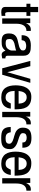

<svg xmlns="http://www.w3.org/2000/svg" viewBox="1170 -1770 616 2995"><g transform="rotate(90 1477.5 -273.0)"><path d="M228.5 9.8Q214.8 9.8 200.2 12.2Q185.5 14.6 171.9 14.6Q155.3 14.6 140.1 12.2Q125 9.8 113.8 3.4Q102.5 -2.9 95.7 -14.6Q88.9 -26.4 88.9 -45.9V-377.9H39.1V-439.5H88.9V-560.5H169.9V-439.5H228.5V-377.9H169.9V-85.9Q169.9 -74.2 174.3 -60.1Q178.7 -45.9 194.3 -45.9Q203.1 -45.9 211.4 -47.4Q219.7 -48.8 228.5 -48.8Z M462.9 -377.9Q428.7 -377.9 406.7 -363.8Q384.8 -349.6 372.6 -327.1Q360.4 -304.7 355.5 -276.9Q350.6 -249 350.6 -220.7V0H267.6V-437.5H341.8V-371.1Q355.5 -405.3 380.4 -425.8Q405.3 -446.3 442.4 -446.3Q447.3 -446.3 452.1 -446.3Q457 -446.3 461.9 -445.3L462.9 -443.4Z M891.6 0Q877.9 0 864.7 4.4Q851.6 8.8 837.9 8.8Q808.6 8.8 793.9 -8.3Q779.3 -25.4 771.5 -50.8Q754.9 -30.3 739.3 -18.1Q723.6 -5.9 706.5 0Q689.5 5.9 669.4 7.3Q649.4 8.8 624 8.8Q591.8 8.8 568.8 2.9Q545.9 -2.9 531.2 -16.1Q516.6 -29.3 509.3 -51.3Q502 -73.2 502 -106.4Q502 -149.4 515.1 -175.3Q528.3 -201.2 549.3 -215.8Q570.3 -230.5 597.2 -237.8Q624 -245.1 651.9 -251Q679.7 -256.8 705.6 -264.2Q731.4 -271.5 751 -287.1Q762.7 -296.9 765.1 -304.2Q767.6 -311.5 767.6 -326.2Q767.6 -341.8 760.3 -351.1Q752.9 -360.4 742.2 -365.7Q731.4 -371.1 718.3 -372.6Q705.1 -374 692.4 -374Q669.9 -374 645.5 -364.7Q621.1 -355.5 613.3 -332Q610.4 -324.2 609.9 -317.4Q609.4 -310.5 606.4 -302.7H529.3V-305.7Q529.3 -344.7 540.5 -372.1Q551.8 -399.4 572.8 -415.5Q593.8 -431.6 623.5 -439Q653.3 -446.3 689.5 -446.3Q721.7 -446.3 750.5 -443.4Q779.3 -440.4 801.3 -428.7Q823.2 -417 836.4 -394.5Q849.6 -372.1 849.6 -333V-86.9Q849.6 -63.5 859.9 -56.6Q870.1 -49.8 891.6 -49.8ZM768.6 -146.5V-217.8Q747.1 -208 716.3 -203.1Q685.5 -198.2 657.2 -189.9Q628.9 -181.6 608.9 -164.6Q588.9 -147.5 588.9 -114.3Q588.9 -77.1 603.5 -65.4Q618.2 -53.7 653.3 -53.7Q678.7 -53.7 702.6 -60.5Q726.6 -67.4 743.2 -87.9Q751 -98.6 759.8 -115.7Q768.6 -132.8 768.6 -146.5Z M1272.5 -438.5 1146.5 0H1045.9L930.7 -438.5H1012.7L1106.4 -79.1L1210 -438.5Z M1686.5 -193.4H1398.4Q1399.4 -167 1403.8 -142.1Q1408.2 -117.2 1419.4 -97.2Q1430.7 -77.1 1450.2 -64.9Q1469.7 -52.7 1501 -52.7Q1522.5 -52.7 1536.6 -59.1Q1550.8 -65.4 1560.5 -76.2Q1570.3 -86.9 1577.6 -102.1Q1585 -117.2 1593.8 -133.8H1674.8V-131.8Q1674.8 -123 1670.9 -107.4Q1667 -91.8 1664.1 -84Q1653.3 -55.7 1637.2 -36.6Q1621.1 -17.6 1599.6 -6.3Q1578.1 4.9 1552.2 9.8Q1526.4 14.6 1498 14.6Q1444.3 14.6 1408.7 -2.4Q1373 -19.5 1351.6 -49.8Q1330.1 -80.1 1320.8 -121.1Q1311.5 -162.1 1311.5 -210Q1311.5 -253.9 1319.8 -297.4Q1328.1 -340.8 1348.6 -376Q1369.1 -411.1 1403.3 -432.6Q1437.5 -454.1 1490.2 -454.1Q1554.7 -454.1 1593.8 -433.6Q1632.8 -413.1 1653.3 -377.9Q1673.8 -342.8 1680.2 -295.4Q1686.5 -248 1686.5 -193.4ZM1597.7 -255.9Q1596.7 -279.3 1591.3 -302.2Q1585.9 -325.2 1574.2 -342.8Q1562.5 -360.4 1543.9 -371.1Q1525.4 -381.8 1498 -381.8Q1470.7 -381.8 1453.1 -370.6Q1435.5 -359.4 1424.3 -341.3Q1413.1 -323.2 1407.7 -300.8Q1402.3 -278.3 1399.4 -255.9Z M1920.9 -377.9Q1886.7 -377.9 1864.7 -363.8Q1842.8 -349.6 1830.6 -327.1Q1818.4 -304.7 1813.5 -276.9Q1808.6 -249 1808.6 -220.7V0H1725.6V-437.5H1799.8V-371.1Q1813.5 -405.3 1838.4 -425.8Q1863.3 -446.3 1900.4 -446.3Q1905.3 -446.3 1910.2 -446.3Q1915 -446.3 1919.9 -445.3L1920.9 -443.4Z M2306.6 -119.1Q2306.6 -75.2 2294.4 -48.8Q2282.2 -22.5 2259.3 -7.8Q2236.3 6.8 2205.1 11.2Q2173.8 15.6 2135.7 15.6Q2093.8 15.6 2061.5 10.3Q2029.3 4.9 2007.3 -11.2Q1985.4 -27.3 1973.6 -56.2Q1961.9 -85 1960.9 -130.9L1960 -132.8H2043.9V-130.9Q2051.8 -86.9 2073.2 -69.8Q2094.7 -52.7 2138.7 -52.7Q2155.3 -52.7 2170.4 -54.7Q2185.5 -56.6 2197.3 -62.5Q2209 -68.4 2215.8 -80.1Q2222.7 -91.8 2222.7 -112.3Q2222.7 -129.9 2209 -142.6Q2195.3 -155.3 2176.3 -164.1Q2157.2 -172.9 2136.7 -178.2Q2116.2 -183.6 2102.5 -187.5Q2076.2 -194.3 2052.2 -204.6Q2028.3 -214.8 2010.7 -230.5Q1993.2 -246.1 1982.4 -267.6Q1971.7 -289.1 1971.7 -320.3Q1971.7 -360.4 1982.9 -386.7Q1994.1 -413.1 2015.1 -428.2Q2036.1 -443.4 2065.9 -449.7Q2095.7 -456.1 2131.8 -456.1Q2169.9 -456.1 2198.7 -449.2Q2227.5 -442.4 2246.6 -425.8Q2265.6 -409.2 2275.4 -382.3Q2285.2 -355.5 2285.2 -314.5H2203.1V-316.4Q2203.1 -352.5 2182.6 -367.2Q2162.1 -381.8 2128.9 -381.8Q2096.7 -381.8 2077.1 -369.1Q2057.6 -356.4 2057.6 -321.3Q2057.6 -298.8 2076.2 -286.1Q2094.7 -273.4 2122.1 -263.7Q2149.4 -253.9 2182.1 -244.1Q2214.8 -234.4 2242.2 -219.2Q2269.5 -204.1 2288.1 -180.7Q2306.6 -157.2 2306.6 -119.1Z M2720.7 -193.4H2432.6Q2433.6 -167 2438 -142.1Q2442.4 -117.2 2453.6 -97.2Q2464.8 -77.1 2484.4 -64.9Q2503.9 -52.7 2535.2 -52.7Q2556.6 -52.7 2570.8 -59.1Q2585 -65.4 2594.7 -76.2Q2604.5 -86.9 2611.8 -102.1Q2619.1 -117.2 2627.9 -133.8H2709V-131.8Q2709 -123 2705.1 -107.4Q2701.2 -91.8 2698.2 -84Q2687.5 -55.7 2671.4 -36.6Q2655.3 -17.6 2633.8 -6.3Q2612.3 4.9 2586.4 9.8Q2560.5 14.6 2532.2 14.6Q2478.5 14.6 2442.9 -2.4Q2407.2 -19.5 2385.7 -49.8Q2364.3 -80.1 2355 -121.1Q2345.7 -162.1 2345.7 -210Q2345.7 -253.9 2354 -297.4Q2362.3 -340.8 2382.8 -376Q2403.3 -411.1 2437.5 -432.6Q2471.7 -454.1 2524.4 -454.1Q2588.9 -454.1 2627.9 -433.6Q2667 -413.1 2687.5 -377.9Q2708 -342.8 2714.4 -295.4Q2720.7 -248 2720.7 -193.4ZM2631.8 -255.9Q2630.9 -279.3 2625.5 -302.2Q2620.1 -325.2 2608.4 -342.8Q2596.7 -360.4 2578.1 -371.1Q2559.6 -381.8 2532.2 -381.8Q2504.9 -381.8 2487.3 -370.6Q2469.7 -359.4 2458.5 -341.3Q2447.3 -323.2 2441.9 -300.8Q2436.5 -278.3 2433.6 -255.9Z M2955.1 -377.9Q2920.9 -377.9 2898.9 -363.8Q2877 -349.6 2864.7 -327.1Q2852.5 -304.7 2847.7 -276.9Q2842.8 -249 2842.8 -220.7V0H2759.8V-437.5H2834V-371.1Q2847.7 -405.3 2872.6 -425.8Q2897.5 -446.3 2934.6 -446.3Q2939.5 -446.3 2944.3 -446.3Q2949.2 -446.3 2954.1 -445.3L2955.1 -443.4Z"/></g></svg>

Font: RIT TN Joy
Style: Bold
Weight: 700
Designer: Hussain K H
Foundry: Rachana Institute of Typography
Version: 1.6.2